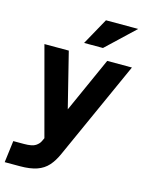

<svg xmlns="http://www.w3.org/2000/svg" viewBox="-134 -800 824 1081"><g transform="rotate(15 278.0 -259.5)"><path d="M346 -719H534L370 -564H260ZM2 200 18 73H80Q128 73 147.5 60Q167 47 174 31L183 12L46 -500H188L268 -179L412 -500H556L298 73Q279 116 253.5 144.5Q228 173 189 186.5Q150 200 91 200Z"/></g></svg>

Font: Haskoy ExtraBold
Style: Italic
Weight: 800
Designer: Ertekin Erdin
Foundry: Ertekin Erdin
Version: Version 2.000; ttfautohint (v1.8.4.7-5d5b)